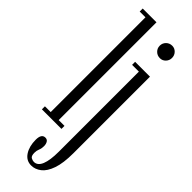

<svg xmlns="http://www.w3.org/2000/svg" viewBox="-330 -756 1010 1010"><g transform="rotate(45 175.0 -250.5)"><path d="M23 0V-22.5H66V-727.5H23V-750H125.5V-22.5H168.5V0ZM271.5 -629Q251.5 -629 238 -642.5Q224.5 -656 224.5 -675Q224.5 -694.5 238 -708Q251.5 -721.5 271.5 -721.5Q290 -721.5 303 -708Q316 -694.5 316 -675Q316 -656 303 -642.5Q290 -629 271.5 -629ZM191.5 249Q155 249 134 217Q113 185 113 136Q113 92 141.5 92Q155 92 161.5 102.8Q168 113.5 168 129.5Q168 146.5 162.2 160Q156.5 173.5 156.5 189Q156.5 213.5 167.8 219.5Q179 225.5 188.5 225.5Q216 225.5 229.8 191.8Q243.5 158 243.5 94V-501H193V-523.5H303.5V45.5Q303.5 119.5 288 164.2Q272.5 209 246.8 229Q221 249 191.5 249Z"/></g></svg>

Font: Imbue 50pt Light
Style: Regular
Weight: 300
Designer: Tyler Finck
Foundry: Etcetera Type Company
Version: Version 1.102; ttfautohint (v1.8.3)